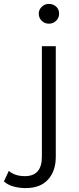

<svg xmlns="http://www.w3.org/2000/svg" viewBox="-112 -762 406 981"><path d="M19 199Q-13 199 -42.5 191Q-72 183 -92 165L-67 111Q-36 138 15 138Q102 138 102 39V-526H173V39Q173 112 133.5 155.5Q94 199 19 199ZM138 -641Q116 -641 101 -656Q86 -671 86 -692Q86 -712 101 -727Q116 -742 138 -742Q160 -742 175 -728Q190 -714 190 -693Q190 -671 175 -656Q160 -641 138 -641Z"/></svg>

Font: Montserrat
Style: Regular
Weight: 400
Designer: Julieta Ulanovsky
Foundry: Julieta Ulanovsky
Version: Version 9.000; ttfautohint (v1.8.4.7-5d5b)